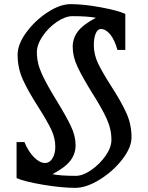

<svg xmlns="http://www.w3.org/2000/svg" viewBox="-20 -826 715 927"><path d="M165 -309Q115 -387 90 -442.5Q65 -498 65 -562Q65 -612 107 -669.5Q149 -727 209.5 -766.5Q270 -806 321 -806Q383 -806 465 -791Q547 -776 585 -759V-585H547Q533 -635 511.5 -660.5Q490 -686 467 -686Q451 -686 442 -664Q433 -642 433 -608Q433 -563 453.5 -520Q474 -477 517 -410Q566 -334 590.5 -279.5Q615 -225 615 -163Q615 -114 570.5 -56.5Q526 1 461.5 41Q397 81 343 81Q278 81 188.5 66Q99 51 60 34V-140H98Q117 -94 144.5 -66.5Q172 -39 198 -39Q219 -39 233 -61Q247 -83 247 -117Q247 -160 227 -201.5Q207 -243 165 -309ZM443 -740Q404 -748 330 -748Q295 -748 254 -720Q213 -692 185.5 -651Q158 -610 158 -574Q158 -521 182.5 -468Q207 -415 256 -336Q300 -264 322.5 -216.5Q345 -169 345 -125Q345 -83 319.5 -50Q294 -17 233 15Q272 23 346 23Q380 23 420.5 -5Q461 -33 489.5 -73.5Q518 -114 518 -151Q518 -203 494 -255Q470 -307 422 -382Q377 -455 354 -504Q331 -553 331 -600Q331 -642 356.5 -675Q382 -708 443 -740Z"/></svg>

Font: Inknut Antiqua
Style: Regular
Weight: 400
Designer: Claus Eggers Sørensen
Foundry: Claus Eggers Sørensen
Version: Version 1.003; ttfautohint (v1.8.2) -l 8 -r 50 -G 200 -x 14 